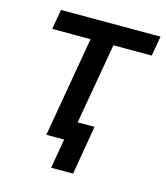

<svg xmlns="http://www.w3.org/2000/svg" viewBox="-100 -598 696 803"><g transform="rotate(15 248.0 -196.0)"><path d="M50 -434H216L141 0H218L196 128H291L327 -84H254L315 -434H481L496 -520H65Z"/></g></svg>

Font: Fixel Display 20240404 Medium
Style: Italic
Weight: 500
Italic angle: -10°
Designer: AlfaBravo + MacPaw
Foundry: Kyrylo Tkachov, Marchela Mozhyna, Serhii Makarenko, Maria Weinstein, Zakhar Kryvoshyya
Version: Version 1.211;Glyphs 3.2 (3225)